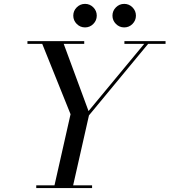

<svg xmlns="http://www.w3.org/2000/svg" viewBox="-20 -960 865 980"><path d="M571.7 -837.8Q554 -855.5 554 -880.1Q554 -904.8 571.7 -922.5Q589.4 -940.2 614 -940.2Q638.7 -940.2 656.2 -922.5Q673.8 -904.8 673.8 -880.1Q673.8 -855.5 656.2 -837.8Q638.7 -820.1 614 -820.1Q589.4 -820.1 571.7 -837.8ZM371.7 -837.8Q354 -855.5 354 -880.1Q354 -904.8 371.7 -922.5Q389.4 -940.2 414.1 -940.2Q438.7 -940.2 456.3 -922.5Q473.9 -904.8 473.9 -880.1Q473.9 -855.5 456.3 -837.8Q438.7 -820.1 414.1 -820.1Q389.4 -820.1 371.7 -837.8ZM165 -13.9H258.1L340.1 -377L195.6 -736.1H120.1V-750H409.9V-736.1H305.2L431.9 -393.1L716.1 -736.1H615V-750H825V-736.1H736.1L434.1 -371.1L353.3 -13.9H450V0H165Z"/></svg>

Font: Bodoni* 16
Style: Italic
Weight: 400
Italic angle: -13°
Version: Version 2.000